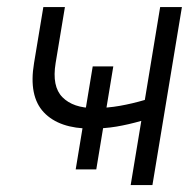

<svg xmlns="http://www.w3.org/2000/svg" viewBox="-20 -536 567 556"><path d="M243.2 -163.6Q151.4 -163.6 106.9 -210.7Q62.5 -257.8 78.6 -353.5L105.5 -515.6H168L141.1 -353.5Q129.9 -285.6 160.9 -254.4Q191.9 -223.1 252.4 -223.1Q291 -223.1 326.9 -229.5Q362.8 -235.8 399.4 -246.6L443.8 -515.6H506.8L421.4 0H358.4L389.2 -186Q352.1 -175.3 317.1 -169.4Q282.2 -163.6 243.2 -163.6ZM199.2 -45.4 248.5 -343.8H308.1L258.8 -45.4Z"/></svg>

Font: Inter Display Light
Style: Italic
Weight: 300
Italic angle: -9.39999°
Designer: Rasmus Andersson
Foundry: rsms
Version: Version 4.000;git-a52131595